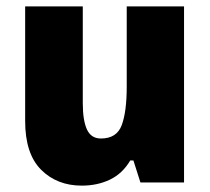

<svg xmlns="http://www.w3.org/2000/svg" viewBox="-20 -573 658 603"><path d="M558 -553V0H421L399 -69H389Q365 -28 325.5 -9Q286 10 237 10Q159 10 109 -40Q59 -90 59 -193V-553H240V-249Q240 -195 253 -166.5Q266 -138 297 -138Q347 -138 362.5 -180.5Q378 -223 378 -300V-553Z"/></svg>

Font: Noto Sans SemiCondensed Black
Style: Regular
Weight: 900
Width: 4
Designer: Monotype Design Team
Foundry: Monotype Imaging Inc.
Version: Version 2.013; ttfautohint (v1.8.4.7-5d5b)